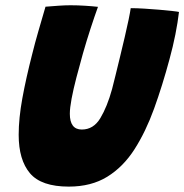

<svg xmlns="http://www.w3.org/2000/svg" viewBox="-20 -695 700 730"><path d="M241.5 14.5Q137 14.5 94 -36.2Q51 -87 51 -182.5Q51 -245 65 -321.5Q79 -398 102.5 -489.5Q113 -532 126 -576.8Q139 -621.5 153 -669.5Q177 -671.5 201.8 -673.2Q226.5 -675 248 -675Q275.5 -675 303 -673.2Q330.5 -671.5 352.5 -669Q339.5 -633 324.2 -586.2Q309 -539.5 295 -490.5Q282 -444.5 270.5 -400.2Q259 -356 252.2 -320Q245.5 -284 245.5 -262.5Q245.5 -202.5 291 -202.5Q335.5 -202.5 361.5 -245.8Q387.5 -289 406 -356Q411 -375.5 419 -407.8Q427 -440 436.2 -478.2Q445.5 -516.5 454.2 -553.8Q463 -591 469 -620.2Q475 -649.5 477 -664Q499.5 -664 528.5 -662.2Q557.5 -660.5 586 -658Q614.5 -655.5 635 -653.2Q655.5 -651 660.5 -649.5Q656 -610.5 646.8 -564Q637.5 -517.5 624.5 -470Q597.5 -369.5 565.8 -281.8Q534 -194 491.2 -127.2Q448.5 -60.5 387.8 -23Q327 14.5 241.5 14.5Z"/></svg>

Font: Grandstander ExtraBold
Style: Italic
Weight: 800
Italic angle: -15°
Designer: Tyler Finck
Foundry: Etcetera Type Co
Version: Version 1.200; ttfautohint (v1.8.3)